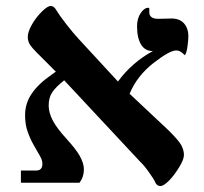

<svg xmlns="http://www.w3.org/2000/svg" viewBox="-20 -615 682 643"><path d="M611 -492V-499Q611 -482 608 -460Q605 -438 599 -430Q589 -440 583 -443Q577 -446 570 -446Q548 -446 494 -404Q439 -361 414 -301L546 -177Q579 -144 587 -129Q596 -112 596 -96Q596 -81 580 -55Q563 -27 546 -10Q528 8 517 8Q507 8 501 -2Q497 -13 481 -35Q464 -60 447 -76L195 -346Q167 -324 155 -306Q143 -288 143 -262Q143 -237 157 -211Q170 -186 202 -151Q234 -116 247 -93Q261 -68 261 -48Q261 -22 246 -3H50V-44H102Q122 -44 122 -67Q122 -79 113 -94Q102 -113 93 -129Q81 -150 73 -173Q64 -197 64 -229Q64 -269 86 -301Q108 -334 153 -365L167 -375L104 -438Q87 -455 80 -466Q73 -477 73 -492Q73 -508 87 -533Q100 -556 120 -576Q139 -595 150 -595Q159 -595 166 -585Q180 -562 202 -534Q227 -502 244 -484L375 -342Q422 -406 492 -444Q466 -444 453 -465Q439 -487 439 -527Q439 -553 451 -571Q463 -589 477 -589Q480 -589 480 -586V-574Q480 -552 510 -552L555 -553Q581 -553 596 -537Q611 -520 611 -492Z"/></svg>

Font: Libra Serif Modern
Style: Bold
Weight: 700
Designer: Stefan Peev, Context Ltd
Foundry: Ascender Corporation
Version: Version 1.000